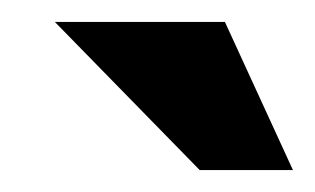

<svg xmlns="http://www.w3.org/2000/svg" viewBox="-20 -644 287 175"><path d="M185 -624 247 -489H162L30 -624Z"/></svg>

Font: Josefin Sans Thin
Style: Bold Italic
Weight: 700
Italic angle: -7°
Version: Version 2.000